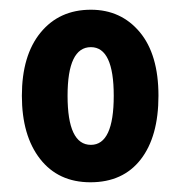

<svg xmlns="http://www.w3.org/2000/svg" viewBox="-20 -742 373 395"><path d="M306 -545Q306 -461 269.5 -414Q233 -367 166 -367Q100 -367 62.5 -415Q25 -463 25 -545Q25 -628 63.5 -675Q102 -722 167 -722Q229 -722 267.5 -676Q306 -630 306 -545ZM119 -545Q119 -444 167 -444Q214 -444 214 -545Q214 -645 167 -645Q119 -645 119 -545Z"/></svg>

Font: Noto Sans Gujarati UI ExtraCondensed
Style: Bold
Weight: 700
Width: 2
Designer: Jelle Bosma - Monotype Design Team, Universal Thirst
Foundry: Monotype Imaging Inc.
Version: Version 2.106; ttfautohint (v1.8.4.7-5d5b)